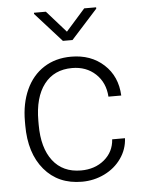

<svg xmlns="http://www.w3.org/2000/svg" viewBox="-54 -786 622 838"><g transform="rotate(-5 257.5 -366.5)"><path d="M271.5 -39.6Q332.5 -39.6 373.8 -74Q415 -108.4 418.5 -163.1H474.6Q472.2 -114.7 444.3 -75Q416.5 -35.2 370.4 -12.7Q324.2 9.8 271.5 9.8Q167.5 9.8 106.7 -62.5Q45.9 -134.8 45.9 -256.8V-274.4Q45.9 -352.5 73.2 -412.6Q100.6 -472.7 151.6 -505.4Q202.6 -538.1 271 -538.1Q357.9 -538.1 414.3 -486.3Q470.7 -434.6 474.6 -350.1H418.5Q414.6 -412.1 373.8 -450.2Q333 -488.3 271 -488.3Q191.9 -488.3 148.2 -431.2Q104.5 -374 104.5 -271V-253.9Q104.5 -152.8 148.2 -96.2Q191.9 -39.6 271.5 -39.6ZM262.7 -648.4 346.7 -743.2H398.9V-737.3L283.7 -609.9H241.7L126.5 -737.8V-743.2H178.7Z"/></g></svg>

Font: Roboto-Light
Style: Regular
Weight: 300
Designer: Google
Version: Version 2.137; 2017